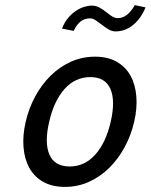

<svg xmlns="http://www.w3.org/2000/svg" viewBox="-20 -722 590 752"><path d="M234.7 10C268 10 299.4 3.3 328.8 -10C358.2 -23.3 384.6 -41.5 407.9 -64.5C431.2 -87.5 451.3 -114.5 468.1 -145.5C484.9 -176.5 497.4 -209.7 505.6 -245C513.7 -280.3 516.5 -313.5 514 -344.5C511.5 -375.5 503.9 -402.5 491.2 -425.5C478.5 -448.5 460.6 -466.7 437.3 -480C414.1 -493.3 385.8 -500 352.4 -500C318.4 -500 286.7 -493.3 257.3 -480C227.9 -466.7 201.5 -448.5 178.2 -425.5C154.9 -402.5 134.9 -375.5 118 -344.5C101.2 -313.5 88.7 -280.3 80.6 -245C72.4 -209.7 69.6 -176.5 72.1 -145.5C74.6 -114.5 82.2 -87.5 94.9 -64.5C107.6 -41.5 125.6 -23.3 148.8 -10C172.1 3.3 200.7 10 234.7 10ZM334 -420C372.6 -420 398.8 -404.7 412.3 -374C425.9 -343.3 426.3 -300.3 413.6 -245C400.8 -189.7 380.5 -146.7 352.8 -116C325 -85.3 291.8 -70 253.2 -70C213.8 -70 187.4 -85.3 173.8 -116C160.2 -146.7 159.8 -189.7 172.6 -245C185.3 -300.3 205.6 -343.3 233.3 -374C261.1 -404.7 294.6 -420 334 -420ZM432.3 -599C457.6 -599 480.5 -607.3 501.1 -624C521.6 -640.7 537.9 -663.7 550 -693L508.1 -702C499 -686 489 -673.5 477.9 -664.5C466.8 -655.5 454.6 -651 441.3 -651C433.3 -651 425.5 -653.5 418 -658.5C410.5 -663.5 402.8 -669.2 394.9 -675.5C387.1 -681.8 378.6 -687.5 369.4 -692.5C360.2 -697.5 350.3 -700 339.6 -700C330.3 -700 320.2 -698.3 309.5 -695C298.7 -691.7 288 -686.5 277.4 -679.5C266.8 -672.5 256.6 -663.3 247 -652C237.4 -640.7 229.3 -626.7 222.8 -610L268.8 -601C275.6 -616.3 284.2 -628.3 294.6 -637C304.9 -645.7 317.7 -650 333.1 -650C340.4 -650 347.9 -647.3 355.7 -642C363.5 -636.7 371.5 -630.8 379.7 -624.5C387.9 -618.2 396.4 -612.3 405.1 -607C413.9 -601.7 423 -599 432.3 -599Z"/></svg>

Font: Cabin Condensed
Style: Regular
Weight: 400
Italic angle: -13°
Designer: Pablo Impallari
Foundry: Pablo Impallari. www.impallari.com Igino Marini. www.ikern.com
Version: Version 1.006